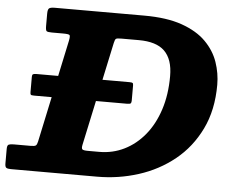

<svg xmlns="http://www.w3.org/2000/svg" viewBox="-101 -812 1073 875"><g transform="rotate(5 436.0 -375.0)"><path d="M57 -442Q46 -442 42 -439.2Q38 -436.5 38 -428V-358Q38 -348.5 40.5 -345.8Q43 -343 56 -343H481.5Q495 -343 498 -346.8Q501 -350.5 501 -359.5V-428Q501 -437 498 -439.5Q495 -442 483 -442ZM-47.5 -23.5Q-47.5 -8 -41.5 -4Q-35.5 0 -20.5 0H374Q471.5 0 562.5 -29Q653.5 -58 725.8 -116.2Q798 -174.5 840.5 -261.8Q883 -349 883 -465Q883 -517.5 865.5 -568.2Q848 -619 807.2 -660Q766.5 -701 697.2 -725.5Q628 -750 524 -750H114.5Q96 -750 89.2 -745Q82.5 -740 82.5 -720V-664Q82.5 -644.5 87.2 -640.5Q92 -636.5 111.5 -636.5H162Q188.5 -636.5 192.5 -632Q196.5 -627.5 192 -605.5L92 -136Q89 -122 83.8 -117.8Q78.5 -113.5 60.5 -113.5H-17Q-33 -113.5 -40.2 -110.2Q-47.5 -107 -47.5 -90ZM322 -113.5Q301.5 -113.5 296.5 -118Q291.5 -122.5 295 -139L396.5 -613.5Q400 -630 404.8 -633.2Q409.5 -636.5 429.5 -636.5H509.5Q549 -636.5 578.5 -627.5Q608 -618.5 627 -600Q646 -581.5 655.8 -553Q665.5 -524.5 665.5 -485Q665.5 -400 643 -331.2Q620.5 -262.5 580.5 -214Q540.5 -165.5 487.8 -139.5Q435 -113.5 374 -113.5Z"/></g></svg>

Font: Besley ExtraBold
Style: Italic
Weight: 800
Italic angle: -13°
Designer: Owen Earl
Foundry: indestructible type*
Version: Version 2.001